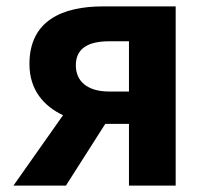

<svg xmlns="http://www.w3.org/2000/svg" viewBox="-20 -580 648 600"><path d="M321 -294C253 -294 217 -326 217 -376C217 -427 253 -451 321 -451H383V-294ZM22 0H186L309 -193H383V0H529V-560H302C174 -560 72 -515 72 -380C72 -299 117 -248 177 -220Z"/></svg>

Font: Noto Sans Mono CJK SC
Style: Bold
Weight: 700
Designer: Ryoko NISHIZUKA 西塚涼子 (kana, bopomofo & ideographs); Paul D. Hunt (Latin, Greek & Cyrillic); Sandoll Communications 산돌커뮤니
Foundry: Adobe
Version: Version 2.004;hotconv 1.0.118;makeotfexe 2.5.65603